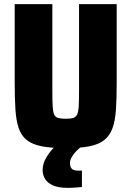

<svg xmlns="http://www.w3.org/2000/svg" viewBox="-20 -708 634 928"><path d="M297 8Q227 8 181.5 -1Q136 -10 109.5 -31Q83 -52 70.5 -88.5Q58 -125 54.5 -179.5Q51 -234 51 -310V-688H233V-269Q233 -222 234.5 -195Q236 -168 241.5 -155Q247 -142 260.5 -138Q274 -134 297 -134Q321 -134 334 -138Q347 -142 353 -155Q359 -168 360.5 -195Q362 -222 362 -269V-688H544V-310Q544 -234 540.5 -179.5Q537 -125 524 -89Q511 -53 484.5 -31.5Q458 -10 412.5 -1Q367 8 297 8ZM308 200Q261 200 234.5 187.5Q208 175 197 155.5Q186 136 186 113Q186 82 206 49.5Q226 17 256 -10L375 0Q364 7 350.5 20.5Q337 34 327.5 50Q318 66 318 81Q318 96 326 106.5Q334 117 361 117Q363 117 367 117Q371 117 376 116V196Q362 197 345 198.5Q328 200 308 200Z"/></svg>

Font: Saira SemiCondensed ExtraBold
Style: Regular
Weight: 800
Width: 4
Designer: Hector Gatti with collaboration of the Omnibus-Type team
Foundry: Omnibus-Type
Version: Version 1.101